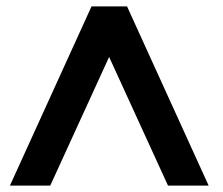

<svg xmlns="http://www.w3.org/2000/svg" viewBox="-20 -790 697 600"><path d="M11 -210 266 -770H377L632 -210H505L321 -612L137 -210Z"/></svg>

Font: Junction
Style: Bold
Weight: 700
Designer: Caroline Hadilaksono
Foundry: Caroline Hadilaksono, Tyler Finck, The League of Moveable Type
Version: Version 2.000; ttfautohint (v1.8.3)